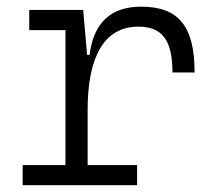

<svg xmlns="http://www.w3.org/2000/svg" viewBox="-20 -547 626 567"><path d="M238.8 -222.7C238.8 -379.4 287.6 -468.3 388.7 -468.3C459 -468.3 489.3 -428.2 489.3 -333H554.7C554.7 -469.7 507.3 -527.3 397 -527.3C307.1 -527.3 256.3 -480 244.6 -384.8H237.3L225.6 -517.6H66.4V-458H173.3V-59.6H46.9V0H384.8V-59.6H238.8Z"/></svg>

Font: Cascadia Code Light
Style: Regular
Weight: 300
Monospace: yes
Designer: Aaron Bell
Foundry: Saja Typeworks
Version: Version 2404.023